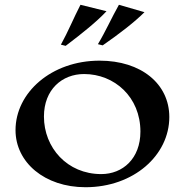

<svg xmlns="http://www.w3.org/2000/svg" viewBox="-20 -773 773 804"><path d="M338 11C540 11 689 -123 689 -283C689 -422 571 -519 397 -519C195 -519 45 -385 45 -228C45 -93 167 11 338 11ZM404 -44C261 -44 164 -155 164 -285C164 -398 240 -463 332 -463C459 -463 568 -367 568 -222C568 -109 494 -44 404 -44ZM235 -586 255 -581C325 -634 386 -683 426 -726L317 -753C289 -699 265 -640 235 -586ZM390 -588 410 -583C482 -633 544 -681 585 -722L478 -753C448 -700 422 -641 390 -588Z"/></svg>

Font: Coconat Demi
Style: Regular
Weight: 400
Designer: Sara Lavazza
Foundry: Collletttivo
Version: Version 1.000;Glyphs 3.2 (3217)